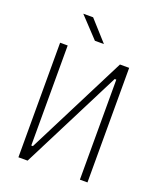

<svg xmlns="http://www.w3.org/2000/svg" viewBox="-161 -993 908 1092"><g transform="rotate(20 293.0 -447.0)"><path d="M84 0H139.6L446.3 -605.5H456.1V0H502V-693.4H446.3L139.6 -87.9H129.9V-693.4H84ZM266.1 -771.5H320.8L210.9 -893.6H151.4Z"/></g></svg>

Font: Cascadia Mono PL ExtraLight
Style: Regular
Weight: 200
Monospace: yes
Designer: Aaron Bell
Foundry: Saja Typeworks
Version: Version 2404.023